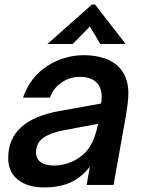

<svg xmlns="http://www.w3.org/2000/svg" viewBox="-20 -811 626 842"><path d="M16 -118Q16 -284 240 -324L423 -357Q426 -368 426 -386Q426 -421 409 -443Q384 -474 330 -474Q287 -474 250.5 -449.5Q214 -425 199 -383H81Q112 -473 186.5 -521Q261 -569 348 -569Q398 -569 439 -555Q480 -541 505 -513Q543 -471 543 -401Q543 -369 532 -303L478 0H360L374 -80Q344 -41 307 -20Q254 11 173 11Q101 11 58.5 -23Q16 -57 16 -118ZM296 -102Q347 -126 372.5 -165.5Q398 -205 410 -268L255 -239Q199 -228 168.5 -205.5Q138 -183 138 -143Q138 -115 158.5 -100Q179 -85 216 -85Q257 -85 296 -102ZM299 -618H188L383 -791H397L531 -618H420L374 -695Z"/></svg>

Font: Open Sauce One SemiBold Italic
Style: Regular
Weight: 600
Italic angle: -10°
Designer: Alfredo Marco Pradil
Foundry: Creative Sauce Fz LLC
Version: Version 1.477